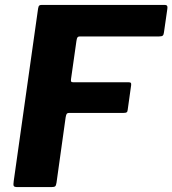

<svg xmlns="http://www.w3.org/2000/svg" viewBox="-20 -762 702 782"><path d="M135.1 -727Q136.8 -736.9 139.9 -739.4Q143 -742 150.1 -742H651.7Q664.3 -742 661.6 -726.2L647.9 -630.9Q646.9 -621.2 643.2 -617.4Q639.6 -613.6 628.2 -613.6H305.1Q298.7 -613.6 295.8 -610.2Q293 -606.8 291.3 -595.1L269.2 -439.5Q268.2 -431.9 270.1 -429.4Q271.9 -426.9 279.1 -426.9H503.7Q510.5 -426.9 512.7 -424.7Q514.9 -422.5 514.2 -415.6L500.1 -314.7Q499.4 -307.1 496 -304.6Q492.6 -302.1 483.3 -302.1H261.7Q255.2 -302.1 252.3 -299Q249.4 -296 247.4 -284.3L210.2 -18.1Q208.5 -6.3 204.6 -3.1Q200.7 0 188.8 0H51.2Q38.4 0 36 -4.6Q33.5 -9.3 36 -25.3L135.1 -727Z"/></svg>

Font: Libre Franklin Thin
Style: Italic
Weight: 100
Italic angle: -8°
Designer: Pablo Impallari, Rodrigo Fuenzalida, Nhung Nguyen
Foundry: Impallari Type
Version: Version 3.000